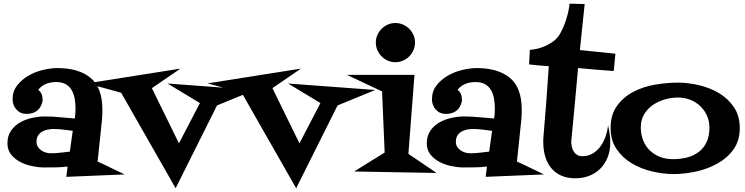

<svg xmlns="http://www.w3.org/2000/svg" viewBox="-20 -916 3956 1019"><path d="M641.6 9.8 332 22.5 338.9 -32.2Q307.6 -28.3 276.4 -27.8Q245.1 -27.3 213.9 -27.3Q185.5 -27.3 151.4 -34.2Q117.2 -41 87.9 -56.2Q58.6 -71.3 39.1 -95.7Q19.5 -120.1 19.5 -155.3Q19.5 -194.3 38.1 -221.7Q56.6 -249 85.4 -265.6Q114.3 -282.2 149.4 -290Q184.6 -297.9 217.8 -297.9Q258.8 -297.9 297.9 -293.9Q336.9 -290 377 -287.1Q378.9 -299.8 379.9 -313Q380.9 -326.2 380.9 -339.8Q380.9 -366.2 376.5 -391.6Q372.1 -417 360.8 -437Q349.6 -457 329.6 -468.8Q309.6 -480.5 278.3 -480.5Q249 -480.5 225.1 -471.2Q201.2 -461.9 182.6 -439.5Q196.3 -428.7 201.2 -415.5Q206.1 -402.3 206.1 -385.7V-379.9Q191.4 -311.5 120.1 -311.5Q87.9 -311.5 67.4 -334.5Q46.9 -357.4 46.9 -388.7Q46.9 -431.6 71.3 -462.9Q95.7 -494.1 131.3 -514.6Q167 -535.2 208.5 -544.9Q250 -554.7 285.2 -554.7Q397.5 -554.7 460.4 -502.9Q523.4 -451.2 523.4 -334Q523.4 -321.3 522.9 -308.6Q522.5 -295.9 521.5 -283.2L498 -58.6Q535.2 -42 570.3 -24.4Q605.5 -6.8 641.6 9.8ZM366.2 -221.7Q340.8 -224.6 315.4 -228Q290 -231.4 264.6 -231.4Q248 -231.4 231.9 -228Q215.8 -224.6 202.6 -216.8Q189.5 -209 181.6 -195.8Q173.8 -182.6 173.8 -163.1Q173.8 -148.4 180.7 -137.2Q187.5 -126 198.7 -118.2Q210 -110.4 223.1 -106.4Q236.3 -102.5 249 -102.5Q274.4 -102.5 300.3 -105.5Q326.2 -108.4 350.6 -111.3Z M1332 -438.5 1131.8 -356.4 912.1 83 623 -423.8 442.4 -473.6 937.5 -551.8 786.1 -448.2 929.7 -155.3 1041 -369.1 869.1 -472.7Z M1971.7 -438.5 1771.5 -356.4 1551.8 83 1262.7 -423.8 1082 -473.6 1577.1 -551.8 1425.8 -448.2 1569.3 -155.3 1680.7 -369.1 1508.8 -472.7Z M2182.6 -690.4Q2182.6 -668.9 2174.3 -649.9Q2166 -630.9 2151.9 -616.7Q2137.7 -602.5 2118.7 -594.2Q2099.6 -585.9 2078.1 -585.9Q2056.6 -585.9 2038.1 -594.2Q2019.5 -602.5 2005.4 -616.7Q1991.2 -630.9 1982.9 -649.9Q1974.6 -668.9 1974.6 -690.4Q1974.6 -711.9 1982.9 -730.5Q1991.2 -749 2005.4 -763.2Q2019.5 -777.3 2038.1 -785.6Q2056.6 -793.9 2078.1 -793.9Q2099.6 -793.9 2118.7 -785.6Q2137.7 -777.3 2151.9 -763.2Q2166 -749 2174.3 -730.5Q2182.6 -711.9 2182.6 -690.4ZM2296.9 2 1859.4 -5.9 2021.5 -106.4 2007.8 -430.7 1821.3 -518.6H2179.7L2147.5 -99.6Z M2867.2 9.8 2557.6 22.5 2564.5 -32.2Q2533.2 -28.3 2502 -27.8Q2470.7 -27.3 2439.5 -27.3Q2411.1 -27.3 2377 -34.2Q2342.8 -41 2313.5 -56.2Q2284.2 -71.3 2264.6 -95.7Q2245.1 -120.1 2245.1 -155.3Q2245.1 -194.3 2263.7 -221.7Q2282.2 -249 2311 -265.6Q2339.8 -282.2 2375 -290Q2410.2 -297.9 2443.4 -297.9Q2484.4 -297.9 2523.4 -293.9Q2562.5 -290 2602.5 -287.1Q2604.5 -299.8 2605.5 -313Q2606.4 -326.2 2606.4 -339.8Q2606.4 -366.2 2602.1 -391.6Q2597.7 -417 2586.4 -437Q2575.2 -457 2555.2 -468.8Q2535.2 -480.5 2503.9 -480.5Q2474.6 -480.5 2450.7 -471.2Q2426.8 -461.9 2408.2 -439.5Q2421.9 -428.7 2426.8 -415.5Q2431.6 -402.3 2431.6 -385.7V-379.9Q2417 -311.5 2345.7 -311.5Q2313.5 -311.5 2293 -334.5Q2272.5 -357.4 2272.5 -388.7Q2272.5 -431.6 2296.9 -462.9Q2321.3 -494.1 2356.9 -514.6Q2392.6 -535.2 2434.1 -544.9Q2475.6 -554.7 2510.7 -554.7Q2623 -554.7 2686 -502.9Q2749 -451.2 2749 -334Q2749 -321.3 2748.5 -308.6Q2748 -295.9 2747.1 -283.2L2723.6 -58.6Q2760.7 -42 2795.9 -24.4Q2831.1 -6.8 2867.2 9.8ZM2591.8 -221.7Q2566.4 -224.6 2541 -228Q2515.6 -231.4 2490.2 -231.4Q2473.6 -231.4 2457.5 -228Q2441.4 -224.6 2428.2 -216.8Q2415 -209 2407.2 -195.8Q2399.4 -182.6 2399.4 -163.1Q2399.4 -148.4 2406.2 -137.2Q2413.1 -126 2424.3 -118.2Q2435.5 -110.4 2448.7 -106.4Q2461.9 -102.5 2474.6 -102.5Q2500 -102.5 2525.9 -105.5Q2551.8 -108.4 2576.2 -111.3Z M3246.1 -630.9 3237.3 -539.1Q3189.5 -543 3142.6 -546.4Q3095.7 -549.8 3047.9 -554.7Q3040 -461.9 3031.2 -370.1Q3022.5 -278.3 3013.7 -185.5Q3013.7 -180.7 3012.7 -175.8Q3011.7 -170.9 3011.7 -166Q3011.7 -152.3 3014.6 -138.2Q3017.6 -124 3024.4 -112.8Q3031.2 -101.6 3042.5 -94.2Q3053.7 -86.9 3070.3 -86.9Q3102.5 -86.9 3127 -102.1Q3151.4 -117.2 3168 -140.6Q3184.6 -164.1 3194.3 -192.9Q3204.1 -221.7 3207 -250Q3218.8 -204.1 3218.8 -159.2Q3218.8 -116.2 3205.1 -81.5Q3191.4 -46.9 3167 -22Q3142.6 2.9 3108.4 16.6Q3074.2 30.3 3033.2 30.3Q2990.2 30.3 2958 15.6Q2925.8 1 2904.8 -24.9Q2883.8 -50.8 2873.5 -85.9Q2863.3 -121.1 2863.3 -161.1Q2863.3 -168.9 2863.3 -175.8Q2863.3 -182.6 2864.3 -190.4Q2872.1 -285.2 2879.4 -377.4Q2886.7 -469.7 2892.6 -564.5Q2866.2 -566.4 2840.3 -568.8Q2814.5 -571.3 2788.1 -574.2L2792 -651.4Q2812.5 -652.3 2835 -658.2Q2857.4 -664.1 2878.4 -673.8Q2899.4 -683.6 2917.5 -697.3Q2935.5 -710.9 2947.3 -728.5Q2958 -746.1 2967.3 -766.6Q2976.6 -787.1 2983.9 -809.6Q2991.2 -832 2996.1 -854Q3001 -876 3002.9 -896.5L3083 -894.5L3057.6 -650.4Z M3906.2 -236.3Q3906.2 -168.9 3872.6 -122.6Q3838.9 -76.2 3786.6 -47.4Q3734.4 -18.6 3672.9 -5.4Q3611.3 7.8 3555.7 7.8Q3501 7.8 3441.9 -5.9Q3382.8 -19.5 3333.5 -48.8Q3284.2 -78.1 3252.4 -124.5Q3220.7 -170.9 3220.7 -236.3Q3220.7 -307.6 3254.9 -354.5Q3289.1 -401.4 3341.3 -428.7Q3393.6 -456.1 3456.5 -466.8Q3519.5 -477.5 3578.1 -477.5Q3631.8 -477.5 3689.9 -463.9Q3748 -450.2 3796.4 -421.4Q3844.7 -392.6 3875.5 -346.7Q3906.2 -300.8 3906.2 -236.3ZM3745.1 -238.3Q3745.1 -273.4 3731.9 -302.7Q3718.8 -332 3695.8 -353.5Q3672.9 -375 3642.6 -386.7Q3612.3 -398.4 3578.1 -398.4Q3543 -398.4 3507.8 -388.2Q3472.7 -377.9 3444.3 -358.4Q3416 -338.9 3398.4 -309.1Q3380.9 -279.3 3380.9 -241.2Q3380.9 -203.1 3393.1 -171.9Q3405.3 -140.6 3428.2 -118.2Q3451.2 -95.7 3482.4 -83.5Q3513.7 -71.3 3551.8 -71.3Q3592.8 -71.3 3627.9 -80.6Q3663.1 -89.8 3689.5 -110.4Q3715.8 -130.9 3730.5 -162.6Q3745.1 -194.3 3745.1 -238.3Z"/></svg>

Font: Fontdiner Swanky
Style: Regular
Weight: 400
Designer: Font Diner, Inc
Foundry: Font Diner, Inc
Version: Version 1.000